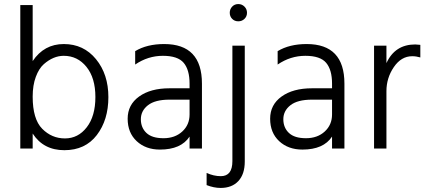

<svg xmlns="http://www.w3.org/2000/svg" viewBox="-20 -732 2101 946"><path d="M141 -256Q141 -145 188 -97.5Q235 -50 300 -50Q365 -50 407.5 -105Q450 -160 450 -254Q450 -348 406 -402.5Q362 -457 294 -457Q243 -457 196 -416Q172 -395 156.5 -353.5Q141 -312 141 -256ZM141 0H80V-707H141V-431Q197 -515 294.5 -515Q392 -515 453 -440.5Q514 -366 514 -253.5Q514 -141 457 -66.5Q400 8 297 8Q194 8 141 -74Z M768 5Q698 5 653.5 -36.5Q609 -78 609 -147Q609 -216 665.5 -256.5Q722 -297 815 -297H914V-320Q914 -388 885 -422.5Q856 -457 782.5 -457Q709 -457 646 -414V-480Q704 -515 789 -515Q975 -515 975 -320V0H914V-59Q872 5 768 5ZM914 -168V-241H815Q744 -241 709 -213.5Q674 -186 674 -144.5Q674 -103 701.5 -77Q729 -51 785.5 -51Q842 -51 878 -84Q914 -117 914 -168Z M1184.5 -699.5Q1197 -687 1197 -669Q1197 -651 1184.5 -639Q1172 -627 1154 -627Q1136 -627 1124 -639Q1112 -651 1112 -669Q1112 -687 1124 -699.5Q1136 -712 1154 -712Q1172 -712 1184.5 -699.5ZM1186 64Q1186 126 1154.5 160Q1123 194 1067 194Q1034 194 998 180V120Q1033 136 1068 136Q1125 136 1125 62V-507H1186Z M1470 5Q1400 5 1355.5 -36.5Q1311 -78 1311 -147Q1311 -216 1367.5 -256.5Q1424 -297 1517 -297H1616V-320Q1616 -388 1587 -422.5Q1558 -457 1484.5 -457Q1411 -457 1348 -414V-480Q1406 -515 1491 -515Q1677 -515 1677 -320V0H1616V-59Q1574 5 1470 5ZM1616 -168V-241H1517Q1446 -241 1411 -213.5Q1376 -186 1376 -144.5Q1376 -103 1403.5 -77Q1431 -51 1487.5 -51Q1544 -51 1580 -84Q1616 -117 1616 -168Z M1884 0H1823V-507H1884V-421Q1926 -513 2026 -513Q2033 -513 2051 -511V-449Q2031 -455 2011 -455Q1957 -455 1920.5 -401.5Q1884 -348 1884 -283Z"/></svg>

Font: Hind Kochi Light
Style: Regular
Weight: 300
Designer: Dhruvi Tolia
Foundry: Indian Type Foundry
Version: Version 0.702;PS 1.0;hotconv 1.0.81;makeotf.lib2.5.63406